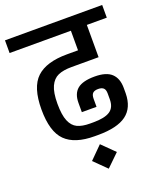

<svg xmlns="http://www.w3.org/2000/svg" viewBox="-158 -740 832 995"><g transform="rotate(-20 258.0 -242.5)"><path d="M0 0ZM133 -245Q133 -183 147 -149.5Q161 -116 187.5 -103.5Q214 -91 257 -91H276Q338 -91 367 -110Q396 -129 396 -174V-206Q396 -227 386.5 -236Q377 -245 357 -245Q337 -245 327.5 -236Q318 -227 318 -205V-161H237V-212Q237 -263 266.5 -287.5Q296 -312 362 -312Q426 -312 455 -284.5Q484 -257 484 -205V-175Q483 -96 432.5 -58.5Q382 -21 276 -21H257Q148 -21 96.5 -72Q45 -123 45 -245Q45 -368 99 -418.5Q153 -469 267 -469H328V-577H-10V-647H526V-577H416V-399H267Q221 -399 192.5 -386.5Q164 -374 148.5 -340.5Q133 -307 133 -245ZM200 95 268 27 337 95 268 162Z"/></g></svg>

Font: Biryani
Style: Regular
Weight: 400
Designer: Dan Reynolds and Mathieu Reguer
Foundry: Dan Reynolds and Mathieu Reguer
Version: Version 1.004; ttfautohint (v1.1) -l 5 -r 5 -G 72 -x 0 -D la